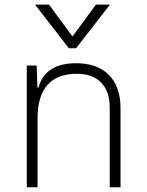

<svg xmlns="http://www.w3.org/2000/svg" viewBox="-20 -796 626 816"><path d="M446.3 0V-338.9Q446.3 -407.7 409.7 -445.1Q373 -482.4 307.6 -482.4Q139.6 -482.4 139.6 -293V0H93.8V-517.6H135.7L139.2 -423.8H143.6Q171.9 -527.3 303.2 -527.3Q393.6 -527.3 442.9 -477.5Q492.2 -427.7 492.2 -336.9V0ZM272.9 -590.8 128.9 -776.4H188.5L288.1 -641.1L387.7 -776.4H447.3L303.2 -590.8Z"/></svg>

Font: Cascadia Mono NF ExtraLight
Style: Regular
Weight: 200
Monospace: yes
Designer: Aaron Bell
Foundry: Saja Typeworks
Version: Version 2404.023; ttfautohint (v1.8.4)